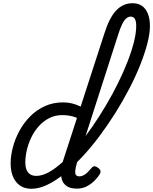

<svg xmlns="http://www.w3.org/2000/svg" viewBox="-20 -1154 950 1191"><path d="M175 17Q114 17 80 -25.5Q46 -68 46 -141Q46 -187 59.5 -239Q73 -291 99.5 -340.5Q126 -390 165.5 -430.5Q205 -471 257 -495Q309 -519 372 -519Q400 -519 427 -512.5Q454 -506 479.5 -493Q505 -480 527 -460L508 -392Q468 -422 434.5 -431Q401 -440 367 -440Q321 -440 284.5 -421Q248 -402 220 -370.5Q192 -339 173.5 -300Q155 -261 146 -221Q137 -181 137 -145Q137 -121 144 -102.5Q151 -84 166 -73.5Q181 -63 206 -63Q242 -63 283.5 -86Q325 -109 370 -150.5Q415 -192 461 -247Q507 -302 551.5 -366.5Q596 -431 637 -500Q678 -569 712 -638Q746 -707 771.5 -772.5Q797 -838 811 -894.5Q825 -951 825 -993Q825 -1021 817 -1036Q809 -1051 790 -1051Q777 -1051 764 -1040.5Q751 -1030 738 -1004.5Q725 -979 711 -933L457 -143Q449 -115 447 -96.5Q445 -78 451 -69Q457 -60 472 -60Q485 -60 498 -66.5Q511 -73 523 -85Q535 -97 546 -110Q552 -119 561.5 -122Q571 -125 585 -115Q601 -105 603 -94.5Q605 -84 599 -74Q589 -57 569 -36Q549 -15 521 0.5Q493 16 457 16Q415 16 392.5 -0.5Q370 -17 363 -43Q356 -69 359.5 -99Q363 -129 371 -156L628 -948Q659 -1046 701.5 -1090Q744 -1134 802 -1134Q838 -1134 861.5 -1117Q885 -1100 897.5 -1068.5Q910 -1037 910 -993Q910 -946 894 -884Q878 -822 849.5 -750.5Q821 -679 782 -604Q743 -529 696 -454Q649 -379 597 -309.5Q545 -240 490 -181Q435 -122 380.5 -77.5Q326 -33 274 -8Q222 17 175 17Z"/></svg>

Font: Playwrite CU
Style: Regular
Weight: 400
Designer: Veronika Burian, José Scaglione
Foundry: TypeTogether
Version: Version 1.002